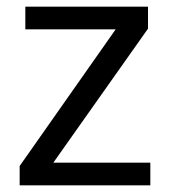

<svg xmlns="http://www.w3.org/2000/svg" viewBox="-20 -556 510 576"><path d="M431 0H39V-58L327 -468H56V-536H424V-470L140 -68H431Z"/></svg>

Font: lmalayalam85
Style: Book
Weight: 400
Designer: Jelle Bosma - Monotype Design Team
Foundry: Monotype Imaging Inc.
Version: Version 2.003